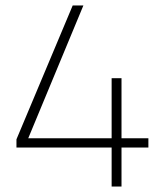

<svg xmlns="http://www.w3.org/2000/svg" viewBox="-20 -680 600 700"><path d="M387 0V-142H40V-172L245 -660H284L83 -176H387V-395H423V-176H521V-142H423V0Z"/></svg>

Font: Titillium Web
Style: Thin
Weight: 200
Version: Version 1.001;PS 57.000;hotconv 1.0.70;makeotf.lib2.5.55311